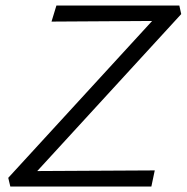

<svg xmlns="http://www.w3.org/2000/svg" viewBox="-20 -678 679 698"><path d="M17.5 0 10 -31.5 579.1 -652 599.5 -602.2 167.3 -599.5 185.1 -658H631.9L638.8 -626.8L69.4 -6L51.3 -55.8L542.6 -58.5L530.3 0Z"/></svg>

Font: Ysabeau
Style: Bold Italic
Weight: 700
Italic angle: -12°
Designer: Christian Thalmann (Catharsis Fonts)
Version: Version 2.002